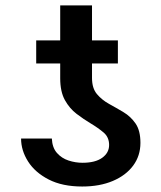

<svg xmlns="http://www.w3.org/2000/svg" viewBox="-20 -677 593 707"><path d="M381.8 -143.1Q381.8 -171.9 361.3 -189.2Q340.8 -206.5 313 -223.1Q287.6 -238.3 262 -257.8Q236.3 -277.3 219 -308.3Q201.7 -339.4 201.7 -388.7V-443.4H113.3V-528.3H201.7V-657.2H318.8V-528.3H414.1V-443.4H318.8V-390.1Q318.8 -352.1 336.9 -330.6Q355 -309.1 381.6 -294.4Q408.2 -279.8 434.8 -263.9Q461.4 -248 479.2 -222.2Q497.1 -196.3 497.1 -150.9Q497.1 -103.5 470.5 -67.4Q443.8 -31.2 395.5 -10.7Q347.2 9.8 282.7 9.8Q209.5 9.8 159.2 -16.1Q108.9 -42 83.3 -82.5Q57.6 -123 57.6 -167H170.9Q172.4 -133.3 189.7 -113.8Q207 -94.2 232.4 -85.9Q257.8 -77.6 283.7 -77.6Q330.6 -77.6 356.2 -95.9Q381.8 -114.3 381.8 -143.1Z"/></svg>

Font: Inter Medium
Style: Regular
Weight: 500
Designer: Rasmus Andersson
Foundry: rsms
Version: Version 4.001;git-9221beed3